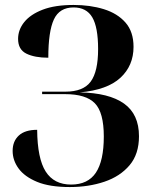

<svg xmlns="http://www.w3.org/2000/svg" viewBox="-20 -744 614 775"><path d="M262 11Q180 11 129.5 -10Q79 -31 55 -64Q31 -97 31 -135Q31 -174 56 -197Q81 -220 130 -220Q131 -104 164.5 -51.5Q198 1 267 1Q335 1 367 -47Q399 -95 399 -193Q399 -290 363 -327Q327 -364 243 -364H150V-374H244Q316 -374 346 -414.5Q376 -455 376 -546Q376 -634 352.5 -674Q329 -714 277 -714Q220 -714 197.5 -665.5Q175 -617 175 -511Q120 -511 86.5 -527.5Q53 -544 53 -587Q53 -624 78 -655Q103 -686 152.5 -705Q202 -724 277 -724Q344 -724 399 -707Q454 -690 486.5 -653Q519 -616 519 -555Q519 -479 466 -430Q413 -381 302 -371Q420 -369 480.5 -326Q541 -283 541 -194Q541 -122 503 -77Q465 -32 401.5 -10.5Q338 11 262 11Z"/></svg>

Font: Noto Serif Display SemiCondensed
Style: Bold
Weight: 700
Width: 4
Designer: Monotype Design Team
Foundry: Monotype Imaging Inc.
Version: Version 2.009